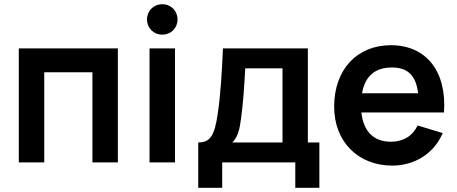

<svg xmlns="http://www.w3.org/2000/svg" viewBox="-20 -769 2164 909"><path d="M189.5 0V-427H417.5V0H538V-540H69V0Z M748 -605C790 -605 820.5 -636.5 820.5 -677C820.5 -717.5 790 -749 748 -749C707 -749 676 -717.5 676 -677C676 -636.5 707 -605 748 -605ZM808.5 0V-540H688V0Z M1032 120V0H1378V120H1492V-94.5H1437.5V-540H1035.5C1030 -418.5 1024 -316.5 1010.5 -228.5C996 -129.5 976.5 -94.5 918.5 -94.5V120ZM1080 -94.5C1106 -121 1114.5 -154 1121.5 -210.5C1130.5 -274.5 1137 -365.5 1141 -445.5H1317.5V-94.5Z M2082 -236.5C2096 -431 1998 -555 1830.5 -555C1671.5 -555 1562 -441 1562 -264C1562 -100 1673.5 15 1837.5 15C1941.5 15 2034.5 -41 2076 -139L1957 -175C1933.5 -125 1889.5 -98 1830.5 -98C1748.5 -98 1700.5 -147.5 1691 -236.5ZM1835.5 -449.5C1910 -449.5 1949.5 -412 1959.5 -327.5H1694C1708 -407.5 1754.5 -449.5 1835.5 -449.5Z"/></svg>

Font: Hauora
Style: Bold
Weight: 700
Designer: Wayne Shih
Foundry: WCYS
Version: Version 1.001;hotconv 1.0.109;makeotfexe 2.5.65596